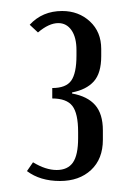

<svg xmlns="http://www.w3.org/2000/svg" viewBox="-20 -725 236 349"><path d="M34 -680Q57 -705 93 -705Q123 -705 143.5 -686Q164 -667 164 -636V-623Q164 -592 150.5 -577Q137 -562 111 -557V-555Q139 -550 153 -534Q167 -518 167 -488V-471Q167 -436 145.5 -416Q124 -396 89 -396Q53 -396 29 -414L40 -430Q63 -416 83 -416Q103 -416 112.5 -429.5Q122 -443 122 -474V-485Q122 -519 111.5 -532.5Q101 -546 75 -546V-565Q100 -565 109.5 -578.5Q119 -592 119 -624V-634Q119 -657 110 -670Q101 -683 86 -683Q69 -683 49 -666Z"/></svg>

Font: Moniqa Paragraph
Style: Bold
Weight: 700
Designer: Rajesh Rajput
Foundry: Rajesh Rajput
Version: Version 1.000